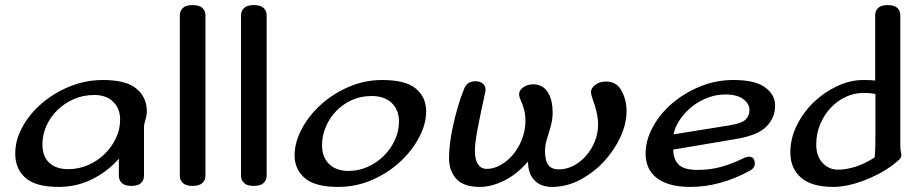

<svg xmlns="http://www.w3.org/2000/svg" viewBox="-20 -722 3635 756"><path d="M386 -407Q476 -407 517 -373Q558 -339 558 -284Q558 -267 552.5 -250Q547 -233 547 -219V-30Q547 -13 535.5 -1.5Q524 10 498 10Q471 10 459.5 -1.5Q448 -13 448 -30V-97Q403 -46 342 -16Q281 14 212 14Q121 14 80.5 -21.5Q40 -57 40 -118Q40 -170 68 -221.5Q96 -273 144 -314.5Q192 -356 254.5 -381.5Q317 -407 386 -407ZM351 -348Q307 -348 270 -331.5Q233 -315 205.5 -288Q178 -261 162.5 -226Q147 -191 147 -154Q147 -107 173.5 -81.5Q200 -56 249 -56Q291 -56 328 -72.5Q365 -89 392.5 -116Q420 -143 436.5 -178Q453 -213 453 -251Q453 -295 425.5 -321.5Q398 -348 351 -348Z M789 -30Q789 -13 777 -1.5Q765 10 738 10Q712 10 700 -1.5Q688 -13 688 -30V-662Q688 -679 700 -690.5Q712 -702 738 -702Q765 -702 777 -690.5Q789 -679 789 -662Z M1030 -30Q1030 -13 1018 -1.5Q1006 10 979 10Q953 10 941 -1.5Q929 -13 929 -30V-662Q929 -679 941 -690.5Q953 -702 979 -702Q1006 -702 1018 -690.5Q1030 -679 1030 -662Z M1485 -407Q1577 -407 1617.5 -373Q1658 -339 1658 -284Q1658 -233 1630 -180.5Q1602 -128 1555 -84.5Q1508 -41 1445 -13.5Q1382 14 1312 14Q1221 14 1180.5 -20.5Q1140 -55 1140 -110Q1140 -161 1168 -214Q1196 -267 1243.5 -310Q1291 -353 1353.5 -380Q1416 -407 1485 -407ZM1443 -344Q1401 -344 1365.5 -328Q1330 -312 1304 -285Q1278 -258 1263 -223Q1248 -188 1248 -151Q1248 -103 1276 -76Q1304 -49 1352 -49Q1393 -49 1429 -65.5Q1465 -82 1492 -109Q1519 -136 1535 -171Q1551 -206 1551 -244Q1551 -289 1522.5 -316.5Q1494 -344 1443 -344Z M1896 -57Q1925 -57 1952.5 -73Q1980 -89 2001.5 -115Q2023 -141 2036 -175.5Q2049 -210 2049 -248Q2049 -287 2031 -326Q2024 -340 2024 -352Q2024 -366 2040 -378Q2056 -390 2080 -390Q2098 -390 2113 -382Q2128 -374 2138 -357Q2148 -340 2152 -321Q2156 -302 2156 -281Q2156 -257 2151.5 -237Q2147 -217 2141 -199Q2135 -181 2130.5 -164Q2126 -147 2126 -130Q2126 -88 2139.5 -71.5Q2153 -55 2180 -55Q2210 -55 2238 -69.5Q2266 -84 2287.5 -108.5Q2309 -133 2322 -165Q2335 -197 2335 -231Q2335 -276 2312 -336Q2307 -351 2307 -360Q2307 -375 2324 -388Q2341 -401 2366 -401Q2407 -401 2426 -367Q2447 -331 2447 -284Q2447 -234 2422.5 -181.5Q2398 -129 2357.5 -85.5Q2317 -42 2264 -14Q2211 14 2154 14Q2109 14 2084 -12.5Q2059 -39 2059 -86Q2016 -36 1965.5 -11Q1915 14 1869 14Q1806 14 1777 -17.5Q1748 -49 1748 -100Q1748 -125 1752 -158Q1756 -191 1764 -227.5Q1772 -264 1783 -302Q1794 -340 1809 -376Q1821 -402 1852 -402Q1871 -402 1881.5 -392.5Q1892 -383 1892 -369Q1892 -364 1891 -361Q1880 -310 1872 -272Q1864 -234 1859 -206.5Q1854 -179 1852 -160Q1850 -141 1850 -128Q1850 -92 1862.5 -74.5Q1875 -57 1896 -57Z M2868 -407Q2953 -407 2992.5 -378Q3032 -349 3032 -307Q3032 -258 2997.5 -223.5Q2963 -189 2880 -175L2631 -133Q2631 -96 2651.5 -74.5Q2672 -53 2727 -53Q2777 -53 2819.5 -65Q2862 -77 2901 -96Q2919 -105 2929 -105Q2952 -105 2952 -77Q2952 -60 2931 -49Q2815 14 2698 14Q2651 14 2617.5 4Q2584 -6 2563 -23.5Q2542 -41 2532 -65Q2522 -89 2522 -117Q2522 -169 2550 -221Q2578 -273 2625.5 -314Q2673 -355 2735.5 -381Q2798 -407 2868 -407ZM2835 -350Q2800 -350 2766 -337Q2732 -324 2704.5 -302Q2677 -280 2657.5 -251.5Q2638 -223 2632 -193L2850 -228Q2900 -236 2915.5 -251Q2931 -266 2931 -289Q2931 -313 2907 -331.5Q2883 -350 2835 -350Z M3427 -352Q3416 -354 3406 -355Q3396 -356 3379 -356Q3343 -356 3310 -340.5Q3277 -325 3251 -297.5Q3225 -270 3209.5 -233Q3194 -196 3194 -153Q3194 -107 3219 -80.5Q3244 -54 3279 -54Q3311 -54 3347 -65Q3383 -76 3424 -102Q3426 -123 3426.5 -145.5Q3427 -168 3427 -196ZM3525 -148Q3525 -134 3527 -125.5Q3529 -117 3529 -111Q3529 -103 3522.5 -95.5Q3516 -88 3496 -73Q3471 -54 3441 -38Q3411 -22 3380 -10.5Q3349 1 3318.5 7.5Q3288 14 3262 14Q3176 14 3134 -22.5Q3092 -59 3092 -122Q3092 -177 3117.5 -228.5Q3143 -280 3184 -319.5Q3225 -359 3276.5 -383Q3328 -407 3379 -407Q3393 -407 3405.5 -406.5Q3418 -406 3426 -405V-662Q3426 -679 3437.5 -690.5Q3449 -702 3475 -702Q3502 -702 3513.5 -690.5Q3525 -679 3525 -662Z"/></svg>

Font: Sofadi One
Style: Regular
Weight: 400
Designer: Botjo Nikoltchev
Foundry: Botjo Nikoltchev
Version: Version 1.002